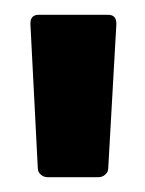

<svg xmlns="http://www.w3.org/2000/svg" viewBox="-20 -719 195 259"><path d="M44 -480Q39 -480 35 -483.5Q31 -487 31 -492L21 -687Q21 -699 32 -699H126Q137 -699 137 -687L126 -492Q126 -487 122 -483.5Q118 -480 113 -480Z"/></svg>

Font: LinhAnh SemBd
Style: Regular
Weight: 600
Monospace: yes
Designer: Jeremy Tribby
Foundry: Tribby Type
Version: Version 1.408